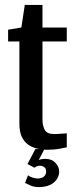

<svg xmlns="http://www.w3.org/2000/svg" viewBox="-20 -607 303 782"><path d="M174 3Q152 3 131 -2Q110 -7 94 -18.5Q78 -30 68.5 -50.5Q59 -71 59 -103V-438H13V-486L67 -495L81 -587H153V-495H252V-438H153V-119Q153 -96 162 -78.5Q171 -61 201 -61Q214 -61 230.5 -62.5Q247 -64 252 -64V-7Q247 -6 224 -1.5Q201 3 174 3ZM137 155Q119 155 104 148.5Q89 142 82 138L94 107Q100 112 112 116Q124 120 133 120Q150 120 159 112Q168 104 168 91Q168 80 160.5 74Q153 68 142 68Q135 68 129.5 70.5Q124 73 120 76L92 61L124 0H161L134 52L128 49Q135 45 144 42.5Q153 40 164 40Q191 40 206 56.5Q221 73 221 91Q221 118 199 136.5Q177 155 137 155Z"/></svg>

Font: Alumni Sans Thin SemiBold
Style: Regular
Weight: 600
Version: Version 1.018